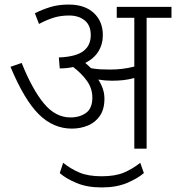

<svg xmlns="http://www.w3.org/2000/svg" viewBox="-20 -652 772 842"><path d="M438 -219Q438 -173 418 -144Q398 -115 365.5 -101.5Q333 -88 295 -88Q214 -88 150.5 -150.5Q87 -213 26 -359L75 -376Q121 -261 172 -199Q223 -137 289 -137Q330 -137 357.5 -157Q385 -177 385 -224Q385 -264 361.5 -297Q338 -330 301 -358Q273 -352 242 -352L238 -400Q312 -403 345 -427.5Q378 -452 378 -498Q378 -541 351.5 -562.5Q325 -584 283 -584Q246 -584 215.5 -574.5Q185 -565 151 -547L133 -594Q165 -610 200.5 -621Q236 -632 281 -632Q352 -632 391.5 -595Q431 -558 431 -498Q431 -458 411.5 -426.5Q392 -395 354 -376Q367 -365 379 -353Q400 -349 421 -348Q442 -347 462 -347Q490 -347 515.5 -350Q541 -353 569 -360V-574H492V-622H732V-574H623V0H569V-310Q544 -303 520 -300.5Q496 -298 471 -298Q442 -298 411 -303Q423 -285 430.5 -264Q438 -243 438 -219ZM426 170Q362 170 315.5 150.5Q269 131 242 107L257 62Q291 89 329 105Q367 121 426 121Q485 121 523 105Q561 89 595 62L611 107Q583 131 536.5 150.5Q490 170 426 170Z"/></svg>

Font: Noto Sans Light
Style: Regular
Weight: 300
Designer: Monotype Design Team
Foundry: Monotype Imaging Inc.
Version: Version 2.007